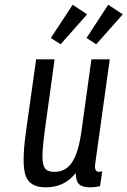

<svg xmlns="http://www.w3.org/2000/svg" viewBox="-20 -794 547 824"><path d="M305.1 -51.7Q305 -18.1 318.9 -4.1Q332.9 10 367.7 10Q376.9 10 386.9 8.9Q397 7.7 409.4 5.1L418.7 -58.9Q409.9 -56.4 407.3 -56.4Q392.9 -56.4 389.6 -66.6Q386.3 -76.7 388.9 -93.1L451 -539.3H372.3L330 -233.7Q323.4 -185.9 313.4 -152.1Q303.3 -118.4 289 -97.2Q274.7 -76 256 -66.2Q237.3 -56.4 213.1 -56.4Q193.1 -56.4 181.2 -63.9Q169.3 -71.4 165 -92.1Q160.7 -112.9 163.1 -149.4Q165.6 -186 173.6 -244.1L214.4 -539.3H135L90.7 -223.3Q72.3 -89.1 90.2 -39.6Q108.1 10 175.7 10Q216.4 10 248.5 -5.2Q280.6 -20.4 305.1 -51.7ZM240.1 -604 353.9 -732.4 291.9 -773.7 198.1 -631ZM392.9 -604 506.9 -732.4 444.6 -773.7 351.4 -631Z"/></svg>

Font: Secuela ExtLt
Style: Italic
Weight: 200
Italic angle: -8°
Designer: Fernando Haro
Foundry: deFharo
Version: Version 1.704